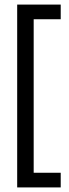

<svg xmlns="http://www.w3.org/2000/svg" viewBox="-20 -705 303 838"><path d="M55 113V-685H245V-621H127V49H245V113Z"/></svg>

Font: Bricolage Grotesque 48pt Light
Style: Regular
Weight: 300
Designer: Mathieu Triay
Foundry: Atelier Triay
Version: Version 1.000; ttfautohint (v1.8.4.7-5d5b);gftools[0.9.32]